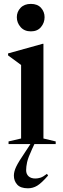

<svg xmlns="http://www.w3.org/2000/svg" viewBox="-20 -758 330 1010"><path d="M142.5 -593Q108 -593 88.2 -615.8Q68.5 -638.5 68.5 -667.5Q68.5 -696 88.2 -716.8Q108 -737.5 142.5 -737.5Q177 -737.5 195.8 -716.8Q214.5 -696 214.5 -667.5Q214.5 -638.5 195.8 -615.8Q177 -593 142.5 -593ZM149 25.5Q127.5 72 122.5 95.5Q117.5 119 117.5 137Q117.5 157.5 130.2 169.2Q143 181 166 181Q178.5 181 192.5 176.8Q206.5 172.5 227 156.5L233 165.5Q198 205.5 175.5 219Q153 232.5 127 232.5Q88 232.5 70.5 213Q53 193.5 53 166Q53 144.5 65.2 118.8Q77.5 93 112 42.5L140 0H25V-14L91 -29.5V-416Q83 -422.5 64.2 -436Q45.5 -449.5 22.5 -466.5V-477L204 -527.5H208.5V-29.5L273 -14V0H161Z"/></svg>

Font: Newsreader 72pt Medium
Style: Regular
Weight: 500
Designer: Hugues Gentile
Foundry: Production Type
Version: Version 1.003; ttfautohint (v1.8.3)